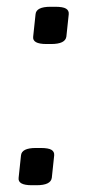

<svg xmlns="http://www.w3.org/2000/svg" viewBox="-20 -545 258 567"><path d="M74 2Q32 2 35 -20L42 -86Q44 -108 86 -108H100Q123 -108 132 -102.5Q141 -97 140 -86L133 -20Q130 2 88 2ZM117 -415Q75 -415 78 -437L85 -503Q87 -525 129 -525H143Q166 -525 175 -519.5Q184 -514 183 -503L176 -437Q173 -415 131 -415Z"/></svg>

Font: Asap Semi Expanded Semi Expanded Regular
Style: Italic
Weight: 400
Width: 6
Italic angle: -6°
Designer: Pablo Cosgaya
Foundry: Omnibus-Type
Version: Version 3.001; ttfautohint (v1.8.4.7-5d5b)